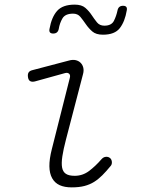

<svg xmlns="http://www.w3.org/2000/svg" viewBox="-20 -800 640 830"><path d="M131 -448Q119 -445 111 -449Q103 -453 101 -466Q99 -479 103.5 -486.5Q108 -494 121 -497L277 -538Q294 -543 307 -540Q320 -537 328.5 -528.5Q337 -520 340 -507.5Q343 -495 339 -480L265 -196Q254 -154 249.5 -124Q245 -94 248.5 -75.5Q252 -57 265 -48.5Q278 -40 303 -40Q337 -40 364.5 -60.5Q392 -81 419 -112Q427 -121 437 -122Q447 -123 454 -118Q462 -113 463.5 -101Q465 -89 457 -81Q439 -59 422 -42Q405 -25 386.5 -13.5Q368 -2 345 4Q322 10 290 10Q259 10 238 0.5Q217 -9 205.5 -29.5Q194 -50 193.5 -81Q193 -112 204 -155L282 -464Q285 -476 278.5 -481.5Q272 -487 261 -484ZM234 -675Q232 -665 226 -660Q220 -655 210 -655Q200 -655 196 -660Q192 -665 194 -675Q203 -726 227 -753Q251 -780 303 -780Q333 -780 349 -766Q365 -752 376.5 -734.5Q388 -717 399.5 -703Q411 -689 431 -689Q462 -689 472.5 -710Q483 -731 488 -755Q490 -765 496 -770Q502 -775 512 -775Q522 -775 526 -770Q530 -765 528 -755Q520 -707 498 -678.5Q476 -650 425 -650Q395 -650 379 -664Q363 -678 351 -695.5Q339 -713 327.5 -727Q316 -741 296 -741Q262 -741 250 -720.5Q238 -700 234 -675Z"/></svg>

Font: Maple Mono Thin
Style: Italic
Weight: 250
Italic angle: -10°
Monospace: yes
Designer: subframe7536
Version: Version 7.000